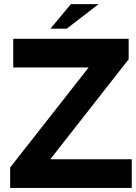

<svg xmlns="http://www.w3.org/2000/svg" viewBox="-20 -920 665 940"><path d="M29.8 -100.1 414.1 -589.8H44.9V-730H609.9V-629.9L226.1 -140.1H625V0H29.8ZM462.9 -899.9 307.1 -779.8H227.1L327.1 -899.9Z"/></svg>

Font: Miedinger*
Style: Bold
Weight: 700
Version: Version 001.000